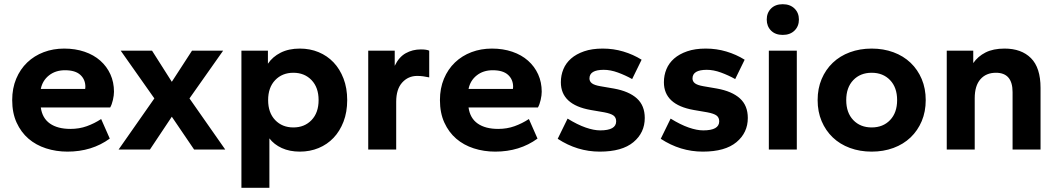

<svg xmlns="http://www.w3.org/2000/svg" viewBox="-20 -711 5030 913"><path d="M301 10Q247 10 199 -5.5Q151 -21 115.5 -51.5Q80 -82 59 -128Q38 -174 38 -235Q38 -291 57 -336.5Q76 -382 109.5 -414Q143 -446 188 -463Q233 -480 285 -480Q338 -480 382 -465Q426 -450 457 -422.5Q488 -395 505 -357.5Q522 -320 522 -275Q522 -258 517 -236Q512 -214 504 -200H174Q181 -149 217.5 -123.5Q254 -98 315 -98Q357 -98 393 -111Q429 -124 461 -145L502 -52Q417 10 301 10ZM289 -377Q244 -377 213 -352.5Q182 -328 174 -288H385Q386 -291 386 -298Q386 -333 362 -355Q338 -377 289 -377Z M903 0 797 -156 693 0H544L714 -243L554 -470H703L797 -322L893 -470H1041L881 -243L1051 0Z M1406 10Q1357 10 1320 -7Q1283 -24 1261 -53V182H1128V-470H1254V-408Q1276 -441 1314.5 -460.5Q1353 -480 1406 -480Q1454 -480 1495 -463Q1536 -446 1566 -414.5Q1596 -383 1613.5 -337.5Q1631 -292 1631 -235Q1631 -178 1613.5 -132.5Q1596 -87 1566 -55.5Q1536 -24 1495 -7Q1454 10 1406 10ZM1375 -105Q1428 -105 1461.5 -140Q1495 -175 1495 -235Q1495 -295 1461.5 -330Q1428 -365 1375 -365Q1322 -365 1288.5 -330Q1255 -295 1255 -235Q1255 -175 1288.5 -140Q1322 -105 1375 -105Z M1731 0V-470H1857V-398Q1877 -440 1909.5 -458Q1942 -476 1981 -476Q2009 -476 2021 -470V-343Q2007 -346 1993 -348Q1979 -350 1964 -350Q1921 -350 1892.5 -318.5Q1864 -287 1864 -227V0Z M2335 10Q2281 10 2233 -5.5Q2185 -21 2149.5 -51.5Q2114 -82 2093 -128Q2072 -174 2072 -235Q2072 -291 2091 -336.5Q2110 -382 2143.5 -414Q2177 -446 2222 -463Q2267 -480 2319 -480Q2372 -480 2416 -465Q2460 -450 2491 -422.5Q2522 -395 2539 -357.5Q2556 -320 2556 -275Q2556 -258 2551 -236Q2546 -214 2538 -200H2208Q2215 -149 2251.5 -123.5Q2288 -98 2349 -98Q2391 -98 2427 -111Q2463 -124 2495 -145L2536 -52Q2451 10 2335 10ZM2323 -377Q2278 -377 2247 -352.5Q2216 -328 2208 -288H2419Q2420 -291 2420 -298Q2420 -333 2396 -355Q2372 -377 2323 -377Z M2832 10Q2725 10 2632 -51L2679 -147Q2726 -118 2765 -104.5Q2804 -91 2834 -91Q2910 -91 2910 -134Q2910 -152 2897.5 -161.5Q2885 -171 2853 -177L2789 -188Q2647 -213 2647 -320Q2647 -353 2659 -382Q2671 -411 2695.5 -432.5Q2720 -454 2757.5 -467Q2795 -480 2846 -480Q2897 -480 2944 -466Q2991 -452 3031 -427L2986 -335Q2954 -353 2918.5 -366Q2883 -379 2851 -379Q2783 -379 2783 -338Q2783 -324 2794.5 -315Q2806 -306 2835 -301L2899 -290Q2971 -277 3008.5 -243Q3046 -209 3046 -150Q3046 -80 2992 -35Q2938 10 2832 10Z M3322 10Q3215 10 3122 -51L3169 -147Q3216 -118 3255 -104.5Q3294 -91 3324 -91Q3400 -91 3400 -134Q3400 -152 3387.5 -161.5Q3375 -171 3343 -177L3279 -188Q3137 -213 3137 -320Q3137 -353 3149 -382Q3161 -411 3185.5 -432.5Q3210 -454 3247.5 -467Q3285 -480 3336 -480Q3387 -480 3434 -466Q3481 -452 3521 -427L3476 -335Q3444 -353 3408.5 -366Q3373 -379 3341 -379Q3273 -379 3273 -338Q3273 -324 3284.5 -315Q3296 -306 3325 -301L3389 -290Q3461 -277 3498.5 -243Q3536 -209 3536 -150Q3536 -80 3482 -35Q3428 10 3322 10Z M3636 0V-470H3769V0ZM3702 -545Q3667 -545 3646.5 -565.5Q3626 -586 3626 -618Q3626 -650 3646.5 -670.5Q3667 -691 3702 -691Q3737 -691 3758 -670.5Q3779 -650 3779 -618Q3779 -586 3758 -565.5Q3737 -545 3702 -545Z M4125 10Q4069 10 4021.5 -7.5Q3974 -25 3940 -57.5Q3906 -90 3887 -135Q3868 -180 3868 -235Q3868 -290 3887 -335Q3906 -380 3940 -412.5Q3974 -445 4021.5 -462.5Q4069 -480 4125 -480Q4181 -480 4228.5 -462.5Q4276 -445 4310 -412.5Q4344 -380 4363 -335Q4382 -290 4382 -235Q4382 -180 4363 -135Q4344 -90 4310 -57.5Q4276 -25 4228.5 -7.5Q4181 10 4125 10ZM4125 -105Q4179 -105 4212.5 -140Q4246 -175 4246 -235Q4246 -295 4212.5 -330Q4179 -365 4125 -365Q4071 -365 4037.5 -330Q4004 -295 4004 -235Q4004 -175 4037.5 -140Q4071 -105 4125 -105Z M4795 0V-273Q4795 -365 4716 -365Q4669 -365 4642 -334Q4615 -303 4615 -244V0H4482V-470H4608V-411Q4630 -443 4666.5 -461.5Q4703 -480 4757 -480Q4837 -480 4882.5 -434.5Q4928 -389 4928 -293V0Z"/></svg>

Font: Celebes
Style: Bold
Weight: 700
Designer: Anugrah Pasau
Foundry: Lafontype
Version: Version 1.000; ttfautohint (v1.8.4)